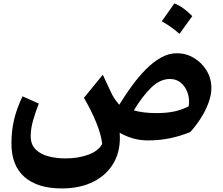

<svg xmlns="http://www.w3.org/2000/svg" viewBox="-20 -791 1275 1099"><path d="M828.6 12.7Q779.3 12.7 738.8 0.5Q698.2 -11.7 665 -31.2Q672.4 65.4 633.1 137Q593.8 208.5 516.8 248Q439.9 287.6 333.5 287.6Q195.3 287.6 120.4 222.2Q45.4 156.7 45.4 30.3Q45.4 -42.5 60.8 -106.9Q76.2 -171.4 108.9 -239.7L202.1 -198.2Q182.1 -147 168.9 -100.3Q155.8 -53.7 155.8 -11.2Q155.8 35.6 183.3 63.5Q210.9 91.3 256.3 103.5Q301.8 115.7 355 115.7Q427.7 115.7 485.6 94.5Q543.5 73.2 564.9 32.7Q559.1 -21 530.5 -90.6Q502 -160.2 460.4 -231L568.4 -363.3L614.3 -265.1Q625 -241.7 636 -225.6Q647 -209.5 662.6 -191.4Q696.3 -246.6 734.9 -299.3Q773.4 -352.1 815.2 -394.3Q856.9 -436.5 901.6 -461.4Q946.3 -486.3 992.2 -486.3Q1044.9 -486.3 1089.8 -459.5Q1134.8 -432.6 1162.4 -387.5Q1189.9 -342.3 1189.9 -286.6Q1189.9 -247.6 1173.6 -202.9Q1157.2 -158.2 1129.6 -114.7Q1102.1 -71.3 1068.8 -35.2Q1013.2 -12.2 953.4 0.2Q893.6 12.7 828.6 12.7ZM1060.1 -182.6Q1066.4 -222.2 1054.4 -258.1Q1042.5 -293.9 1016.4 -316.4Q990.2 -338.9 952.6 -338.9Q896 -338.9 845.2 -289.3Q794.4 -239.7 746.1 -159.2Q798.8 -143.6 876.5 -143.6Q934.6 -143.6 979 -153.3Q1023.4 -163.1 1060.1 -182.6ZM978 -771.5Q1005.4 -761.2 1031 -742.2Q1056.6 -723.1 1080.6 -698.7Q1043.9 -647.5 1007.3 -597.2Q984.9 -617.2 959.7 -635.3Q934.6 -653.3 905.8 -668.9Q924.3 -695.3 942.4 -720.7Q960.4 -746.1 978 -771.5Z"/></svg>

Font: Pinar-FD Bold
Style: Regular
Weight: 700
Designer: Amin Abedi
Version: Version 3.000